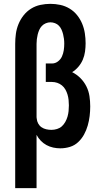

<svg xmlns="http://www.w3.org/2000/svg" viewBox="-20 -763 540 998"><path d="M59 215V-535Q59 -561 62.5 -587Q66 -613 76 -637.5Q86 -662 102.5 -683Q119 -704 141.5 -718Q164 -732 190 -737.5Q216 -743 242 -743Q268 -743 293.5 -737.5Q319 -732 341.5 -718.5Q364 -705 380.5 -684.5Q397 -664 407 -640Q417 -616 421 -590Q425 -564 425 -538Q425 -517 422 -495Q419 -473 410.5 -453Q402 -433 387.5 -416Q373 -399 355 -388Q379 -376 398 -357Q417 -338 429 -314Q441 -290 445 -263.5Q449 -237 449 -210Q449 -185 446 -160Q443 -135 436 -110.5Q429 -86 417 -64Q405 -42 386.5 -24.5Q368 -7 343.5 0.5Q319 8 293 8Q275 8 256.5 4Q238 0 221.5 -9Q205 -18 192 -31.5Q179 -45 170 -62V215ZM247 -88Q262 -88 276.5 -92.5Q291 -97 301.5 -106.5Q312 -116 319.5 -129.5Q327 -143 331 -157Q335 -171 336.5 -185.5Q338 -200 338 -215V-216Q338 -230 336.5 -244Q335 -258 331 -271.5Q327 -285 320 -297.5Q313 -310 302 -319Q291 -328 277.5 -332.5Q264 -337 250 -337H218V-433H250Q267 -433 281 -443.5Q295 -454 302 -469.5Q309 -485 311.5 -502Q314 -519 314 -536Q314 -549 312.5 -561Q311 -573 308 -585Q305 -597 300 -608.5Q295 -620 286.5 -629Q278 -638 266 -642.5Q254 -647 242 -647Q230 -647 218 -642Q206 -637 197.5 -628Q189 -619 184 -607.5Q179 -596 176 -584Q173 -572 171.5 -559.5Q170 -547 170 -535V-154L171 -146Q172 -133 178.5 -121Q185 -109 196 -101.5Q207 -94 220.5 -91Q234 -88 247 -88Z"/></svg>

Font: Iosevka Term
Style: Bold
Weight: 700
Monospace: yes
Designer: Belleve Invis
Foundry: Belleve Invis
Version: Version 30.0.1